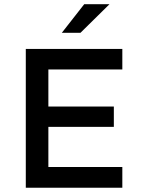

<svg xmlns="http://www.w3.org/2000/svg" viewBox="-20 -885 665 905"><path d="M101.6 0V-654.3H556.6V-557.6H208V-97.7H556.6V0ZM167 -287.1V-382.8H516.6V-287.1ZM271.5 -730.5 377 -865.2H496.1L359.4 -730.5Z"/></svg>

Font: Sen Medium
Style: Regular
Weight: 500
Designer: Kosal Sen, Philatype
Foundry: Philatype
Version: Version 2.000;gftools[0.9.31]